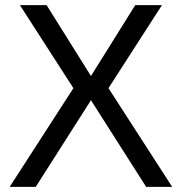

<svg xmlns="http://www.w3.org/2000/svg" viewBox="-20 -725 706 745"><path d="M547 0 332.9 -336.2 118.7 0H17.6L264.8 -382.9L57.3 -705H160.9L332.9 -430L504.7 -705H608.3L400.9 -382.9L648 0Z"/></svg>

Font: TikTok Sans Light
Style: Regular
Weight: 300
Version: Version 4.000